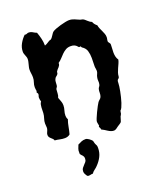

<svg xmlns="http://www.w3.org/2000/svg" viewBox="-148 -669 852 1005"><g transform="rotate(-20 278.5 -167.0)"><path d="M524.9 -279.8Q522.5 -269 517.8 -258.8Q513.2 -248.5 508.5 -238.3Q503.9 -228 500.2 -217.5Q496.6 -207 496.1 -195.8Q495.1 -189.5 493.2 -187.7Q491.2 -186 488.8 -184.1Q486.3 -182.1 484.6 -178.2Q482.9 -174.3 482.9 -164.1Q482.9 -157.7 481.4 -146Q480 -134.3 477.1 -119.9Q474.1 -105.5 470.5 -90.1Q466.8 -74.7 462.4 -61.3Q458 -47.9 453.4 -38.1Q448.7 -28.3 443.8 -24.9Q442.4 -21 442.1 -16.8Q441.9 -12.7 440.9 -8.8Q439.9 -4.9 437.7 -2Q435.5 1 434.1 3.9Q429.7 16.6 428.5 22.2Q427.2 27.8 425.5 31Q423.8 34.2 418.9 37.6Q414.1 41 401.9 48.8Q397.5 52.7 390.1 57.4Q382.8 62 377 62Q368.2 62 360.4 58.8Q352.5 55.7 345.2 51Q337.9 46.4 330.3 41.5Q322.8 36.6 314.9 33.2V30.8Q314.9 26.9 312 22.5Q309.1 18.1 309.1 14.2L312 11.2Q311 4.9 309.6 -1Q308.1 -6.8 308.1 -13.2Q308.1 -17.6 313.5 -31Q318.8 -44.4 326.2 -59.6Q333.5 -74.7 340.6 -88.1Q347.7 -101.6 351.1 -106Q355.5 -111.8 361.3 -116.5Q367.2 -121.1 370.1 -127.9Q374 -137.7 373.8 -148.9Q373.5 -160.2 376 -169.9Q377.4 -175.3 380.9 -179.4Q384.3 -183.6 386.2 -189Q389.2 -199.7 387.9 -210.4Q386.7 -221.2 389.2 -231Q390.6 -238.8 394.8 -247.1Q398.9 -255.4 398.9 -263.2Q398.9 -270 397.5 -276.1Q396 -282.2 396 -289.1Q396 -301.3 396.5 -312.5Q397 -323.7 397 -335Q397 -356.9 391.4 -375.2Q385.7 -393.6 367.2 -404.8L362.8 -412.1Q361.3 -413.1 359.9 -412.1Q358.4 -411.1 356 -411.1Q353 -411.1 350.8 -414.3Q348.6 -417.5 344.5 -421.1Q340.3 -424.8 333.3 -428Q326.2 -431.2 314 -431.2Q297.9 -431.2 286.4 -424.6Q274.9 -418 265.1 -408.4Q255.4 -398.9 246.1 -388.4Q236.8 -377.9 225.1 -370.1Q225.6 -362.8 223.1 -357.9Q220.7 -353 217 -348.9Q213.4 -344.7 209.2 -340.6Q205.1 -336.4 202.1 -331.1Q200.7 -328.1 200.7 -324.5Q200.7 -320.8 199.2 -317.9Q195.3 -312 189.2 -307.9Q183.1 -303.7 180.2 -295.9Q176.8 -288.6 176.8 -280Q176.8 -271.5 175.8 -264.2Q175.8 -260.3 174.6 -257.8Q173.3 -255.4 171.9 -253.2Q170.4 -251 168.9 -249Q167.5 -247.1 167 -244.1Q165.5 -232.9 165.5 -221.7Q165.5 -210.4 160.2 -199.2Q164.1 -188 168.5 -177Q172.9 -166 172.9 -153.8Q172.9 -139.6 168.5 -126Q164.1 -112.3 164.1 -98.1Q164.1 -85.9 169.9 -77.1Q163.1 -58.1 159.7 -38.3Q156.2 -18.6 150.9 1Q145 6.3 137.2 8.8Q129.4 11.2 122.1 11.2Q107.9 11.2 94.2 8.1Q80.6 4.9 66.9 3.9Q65.4 -2 61.3 -6.1Q57.1 -10.3 52.5 -14.2Q47.9 -18.1 44.4 -23.2Q41 -28.3 41 -36.1Q41 -43 45.2 -51.3Q49.3 -59.6 50.8 -66.9Q51.8 -73.7 50.8 -81.1Q49.8 -88.4 49.8 -96.2Q49.8 -109.4 54.4 -123Q59.1 -136.7 60.1 -150.9Q60.5 -158.2 60.5 -166.3Q60.5 -174.3 61 -182.4Q61.5 -190.4 63.2 -198.2Q64.9 -206.1 69.8 -211.9Q68.4 -217.3 67.1 -222.9Q65.9 -228.5 65.9 -233.9Q65.9 -239.3 67.9 -243.9Q69.8 -248.5 69.8 -252.9Q69.8 -257.3 66.9 -260Q64 -262.7 64 -267.1L66.9 -270Q65.9 -275.9 64.9 -281.5Q64 -287.1 64 -293Q64 -306.6 68.6 -319.1Q73.2 -331.5 73.2 -345.2Q73.2 -356.4 71.5 -366.9Q69.8 -377.4 69.8 -388.2Q69.8 -395.5 71.5 -402.6Q73.2 -409.7 75 -416.5Q76.7 -423.3 78.4 -430.4Q80.1 -437.5 80.1 -444.8Q80.1 -450.7 78.4 -456.1Q76.7 -461.4 74.5 -466.8Q72.3 -472.2 70.6 -477.5Q68.8 -482.9 68.8 -488.8Q68.8 -512.2 80.6 -533.2Q92.3 -554.2 108.9 -569.8Q109.9 -569.8 110.8 -569.3Q111.8 -568.8 112.8 -568.8Q118.2 -568.8 122.3 -571Q126.5 -573.2 130.9 -573.2Q143.6 -573.2 153.1 -567.1Q162.6 -561 172.9 -557.1Q179.7 -538.6 184.3 -519.5Q189 -500.5 189 -480Q194.3 -481.4 199 -484.1Q203.6 -486.8 208.3 -489.7Q212.9 -492.7 217.5 -495.4Q222.2 -498 228 -499Q232.9 -502.4 236.3 -507.1Q239.7 -511.7 242.9 -516.6Q246.1 -521.5 249.3 -526.1Q252.4 -530.8 256.8 -534.2Q262.7 -538.6 275.6 -543.5Q288.6 -548.3 303 -552.5Q317.4 -556.6 331.1 -559.3Q344.7 -562 352.1 -562Q360.8 -562 367.9 -560.3Q375 -558.6 381.6 -555.9Q388.2 -553.2 394.8 -550Q401.4 -546.9 409.2 -543.9Q412.1 -543 415 -542.7Q418 -542.5 421.9 -541Q427.7 -538.6 432.4 -534.4Q437 -530.3 441.9 -525.9Q446.8 -521.5 451.9 -517.8Q457 -514.2 462.9 -512.2Q465.8 -503.9 470.9 -497.6Q476.1 -491.2 482.9 -485.8Q484.4 -475.6 488.5 -466.6Q492.7 -457.5 496.8 -448.5Q501 -439.5 504.4 -430.4Q507.8 -421.4 507.8 -411.1Q507.8 -404.8 506.3 -400.1Q504.9 -395.5 504.9 -390.1Q504.9 -385.7 506.6 -383.3Q508.3 -380.9 510 -378.7Q511.7 -376.5 513.4 -373.8Q515.1 -371.1 515.1 -367.2Q515.1 -356 514.2 -345.2Q513.2 -334.5 513.2 -323.2Q513.2 -312 515.6 -300.8Q518.1 -289.6 524.9 -279.8ZM267.1 118.7Q267.1 144.5 256.1 166Q245.1 187.5 227.1 205.6Q219.7 213.4 210.4 220Q201.2 226.6 195.3 235.8H192.4Q187 235.8 182.4 237.3Q177.7 238.8 172.4 238.8Q167.5 238.8 163.1 235.8Q159.2 230 155.3 223.1Q151.4 216.3 151.4 208Q151.4 197.3 156.5 190.2Q161.6 183.1 167.7 177.2Q173.8 171.4 179 164.8Q184.1 158.2 184.1 147.9Q184.1 140.6 182.4 136.7Q180.7 132.8 178 129.6Q175.3 126.5 172.1 123.5Q168.9 120.6 166 115.7V107.9Q165 95.7 168.7 86.4Q172.4 77.1 176.3 66.9Q188.5 60.5 198 56.6Q207.5 52.7 221.2 52.7Q224.6 52.7 229.5 54.9Q234.4 57.1 239 60.3Q243.7 63.5 247.6 67.1Q251.5 70.8 253.9 73.7Q255.9 76.7 256.8 82.8Q257.8 88.9 259.3 91.8Q261.2 96.7 262.7 99.1Q264.2 101.6 265.1 103.8Q266.1 106 266.6 109.1Q267.1 112.3 267.1 118.7Z"/></g></svg>

Font: Margarine
Style: Regular
Weight: 400
Designer: Astigmatic (AOETI)
Foundry: Astigmatic (AOETI)
Version: Version 1.000